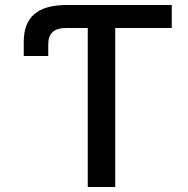

<svg xmlns="http://www.w3.org/2000/svg" viewBox="-20 -748 752 768"><path d="M245 -636H331V0H441V-636H667V-728H248C130 -728 75 -680 75 -580V-524H173V-570C173 -615 196 -636 245 -636Z"/></svg>

Font: Wafeq Medium
Style: Regular
Weight: 500
Designer: Rasmus Andersson & Azza Alameddine
Foundry: Google & TypeTogether
Version: Version 3.000;January 28, 2025;FontCreator 15.0.0.3014 64-bi